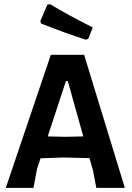

<svg xmlns="http://www.w3.org/2000/svg" viewBox="-20 -909 640 929"><path d="M222 -889Q306 -838 429 -776L407 -721L395 -717Q301 -747 179 -795L175 -807L209 -886ZM387 -644 584 0H446L430 -84L413 -144L287 -147L176 -143L159 -91L142 0H8L226 -644ZM299 -517 211 -249 297 -247 383 -249 308 -517Z"/></svg>

Font: Alegreya Sans
Style: Bold
Weight: 700
Designer: Juan Pablo del Peral
Foundry: Huerta Tipografica
Version: Version 2.007